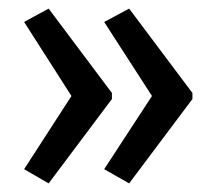

<svg xmlns="http://www.w3.org/2000/svg" viewBox="-20 -487 502 446"><path d="M427 -257 280 -61 222 -94 333 -264 222 -436 280 -467 427 -271ZM240 -257 93 -61 36 -94 146 -264 36 -436 93 -467 240 -271Z"/></svg>

Font: Noto Sans Display Condensed
Style: Regular
Weight: 400
Width: 3
Designer: Monotype Design Team
Foundry: Monotype Imaging Inc.
Version: Version 2.003